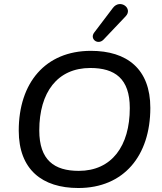

<svg xmlns="http://www.w3.org/2000/svg" viewBox="-20 -934 813 963"><path d="M373 9C601 9 734 -153 734 -393C734 -588 617 -679 436 -679C207 -679 74 -518 74 -279C74 -83 192 9 373 9ZM375 -77C252 -77 177 -131 177 -280C177 -471 268 -593 433 -593C556 -593 631 -540 631 -392C631 -201 540 -77 375 -77ZM499 -735 610 -852C649 -892 582 -942 546 -894L452 -770C429 -739 470 -706 499 -735Z"/></svg>

Font: SN Pro Medium
Style: Italic
Weight: 400
Italic angle: -9°
Designer: Tobias Whetton
Foundry: Supernotes
Version: Version 1.001;Glyphs 3.2 (3249)